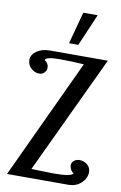

<svg xmlns="http://www.w3.org/2000/svg" viewBox="-106 -1058 702 1116"><g transform="rotate(10 244.5 -500.0)"><path d="M398.9 -70.8Q387.2 -77.6 380.6 -89.6Q374 -101.6 374 -112.8Q374 -130.9 387.5 -141.8Q400.9 -152.8 420.9 -152.8Q444.8 -152.8 465.3 -136.7Q485.8 -120.6 485.8 -92.8Q485.8 -56.6 455.8 -28.3Q425.8 0 378.9 0H18.1L347.2 -705.1Q271.5 -710 204.1 -710Q121.6 -710 119.1 -689.9Q143.1 -674.3 143.1 -648.9Q143.1 -632.3 131.1 -619.6Q119.1 -606.9 100.1 -606.9Q74.7 -606.9 52.7 -626.7Q30.8 -646.5 30.8 -676.8Q30.8 -706.1 61.5 -728Q92.3 -750 141.1 -750H481L152.8 -53.2Q165.5 -53.2 211.4 -51.5Q257.3 -49.8 284.2 -49.8Q390.6 -49.8 398.9 -70.8ZM241.2 -811 292 -1000H377L295.9 -811Z"/></g></svg>

Font: Lobster Two
Style: Regular
Weight: 400
Designer: Pablo Impallari
Foundry: Pablo Impallari. www.impallari.com
Version: Version 1.006